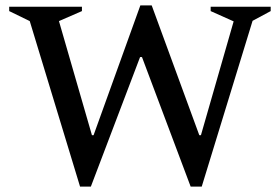

<svg xmlns="http://www.w3.org/2000/svg" viewBox="-20 -685 1035 710"><path d="M276 5 90 -607 14 -644V-660H283V-644L198 -607L320 -185H326L499 -665H541L717 -185H723L844 -606L759 -644V-660H981V-644L914 -608L726 5H685L505 -474H498L316 5Z"/></svg>

Font: Spectral SC Medium
Style: Regular
Weight: 500
Designer: Jean-Baptiste Levee
Foundry: Production Type
Version: Version 2.001